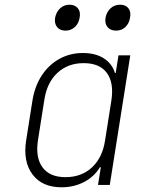

<svg xmlns="http://www.w3.org/2000/svg" viewBox="-20 -785 640 815"><path d="M241 10Q159 10 118 -44.5Q77 -99 91 -189L118 -360Q128 -420 157.5 -465Q187 -510 232 -535Q277 -560 332 -560Q385 -560 420.5 -537.5Q456 -515 468 -475H471L483 -550H533L446 0H396L408 -75H404Q380 -35 337 -12.5Q294 10 241 10ZM258 -33Q326 -33 370.5 -74.5Q415 -116 426 -189L453 -360Q464 -434 433.5 -475.5Q403 -517 335 -517Q268 -517 223.5 -475.5Q179 -434 168 -360L141 -189Q130 -116 160.5 -74.5Q191 -33 258 -33ZM473 -655Q449 -655 436.5 -670Q424 -685 428 -710Q433 -735 449.5 -750Q466 -765 490 -765Q513 -765 525 -750Q537 -735 532 -710Q528 -685 512 -670Q496 -655 473 -655ZM258 -655Q235 -655 222.5 -670Q210 -685 214 -710Q219 -735 235.5 -750Q252 -765 275 -765Q298 -765 310.5 -750Q323 -735 318 -710Q314 -685 297.5 -670Q281 -655 258 -655Z"/></svg>

Font: NKDuy Mono Thin
Style: Italic
Weight: 100
Italic angle: -9°
Monospace: yes
Designer: NKDuy
Foundry: NKDuy
Version: Version 2.251; ttfautohint (v1.8.4.7-5d5b)